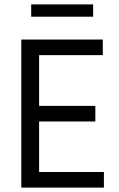

<svg xmlns="http://www.w3.org/2000/svg" viewBox="-20 -854 541 874"><path d="M404 -834V-778H122V-834ZM158 -71H453V0H77V-674H448V-603H158V-372H414V-301H158Z"/></svg>

Font: Hind
Style: Regular
Weight: 400
Designer: Manushi Parikh, Satya Rajpurohit
Foundry: Indian Type Foundry
Version: Version 2.000;PS 1.0;hotconv 1.0.79;makeotf.lib2.5.61930